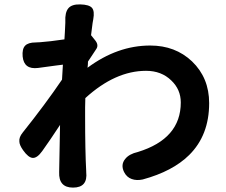

<svg xmlns="http://www.w3.org/2000/svg" viewBox="-20 -815 1029 873"><path d="M312 38Q246 38 249 -33Q250 -72 251 -140Q252 -207 253 -247Q205 -174 172 -128Q149 -96 129 -97Q109 -98 85 -132Q68 -156 68 -172Q66 -191 83 -212Q186 -341 262 -453L266 -521Q256 -520 234 -517Q181 -510 153 -506Q89 -498 83 -558Q80 -592 94 -607Q108 -622 142 -622Q145 -622 151.5 -622.5Q158 -623 162 -623Q205 -626 273 -636Q274 -648 275 -669Q277 -704 277 -711Q277 -714 277 -717Q275 -758 290.5 -777Q306 -796 345 -795Q385 -794 398 -779.5Q411 -765 404 -727Q403 -721 401 -710Q396 -674 394 -655L414 -630Q430 -609 417 -591Q406 -574 380 -535Q380 -530 379.5 -521Q379 -512 378 -507Q514 -608 663 -608Q777 -608 853 -536Q931 -461 931 -346Q931 -200 840 -110Q765 -36 629 1Q601 7 579 -1Q556 -9 544 -33Q528 -66 549 -92Q567 -115 607 -124Q802 -184 802 -349Q802 -408 759 -449Q714 -493 644 -493Q504 -493 368 -369Q368 -355 367 -327Q367 -301 367 -288Q367 -128 372 -36Q372 -35 372 -33Q380 38 312 38Z"/></svg>

Font: GenSenRounded JP B
Style: Regular
Weight: 700
Version: Version 1.501;PS 1;hotconv 16.6.51;makeotf.lib2.5.65220